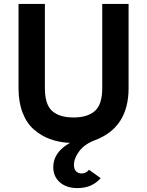

<svg xmlns="http://www.w3.org/2000/svg" viewBox="-20 -720 754 984"><path d="M377 244Q321 244 287 214.5Q253 185 253 136Q253 60 339 12H333Q280 9 235.5 -7.5Q191 -24 154 -56Q117 -88 96 -142Q75 -196 75 -268V-700H210V-268Q210 -185 247 -151.5Q284 -118 357 -118Q429 -118 466.5 -151.5Q504 -185 504 -268V-700H639V-268Q639 -67 468 -2Q414 18 386.5 54.5Q359 91 359 125Q359 147 370 158Q381 169 397 169Q422 169 436 150L496 193Q452 244 377 244Z"/></svg>

Font: ReCut ExtraBold
Style: Regular
Weight: 800
Designer: Giant Group (for alternate capitals set)
Version: Version 2.002;FEAKit 1.0